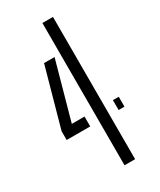

<svg xmlns="http://www.w3.org/2000/svg" viewBox="-202 -868 780 935"><g transform="rotate(-30 188.0 -400.0)"><path d="M24.5 -247.5V-297L116.5 -627H175.5L85.5 -303H157V-247.5ZM207 0V-800H266.5V0ZM316.5 -247.5V-303H349.5V-247.5Z"/></g></svg>

Font: Big Shoulders Stencil Text Thin Light
Style: Regular
Weight: 300
Version: Version 2.001